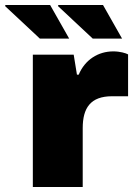

<svg xmlns="http://www.w3.org/2000/svg" viewBox="-71 -746 535 766"><path d="M299 -592H416L340 -726H162L160 -722ZM88 -592H205L129 -726H-49L-51 -722ZM60 0H259V-235C259 -315 290 -362 376 -362H440V-529C431 -534 408 -541 381 -541C321 -541 268 -508 243 -448H236L223 -528H60Z"/></svg>

Font: Archivo Black
Style: Regular
Weight: 900
Designer: Hector Gatti
Foundry: Omnibus-Type
Version: Version 2.001